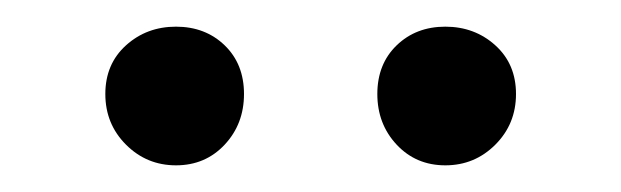

<svg xmlns="http://www.w3.org/2000/svg" viewBox="-20 -797 466 144"><path d="M351.5 -763Q367 -749 367 -726.5Q367 -704 351.5 -688.5Q336 -673 314 -673Q292 -673 277.5 -688.5Q263 -704 263 -726.5Q263 -749 277.5 -763Q292 -777 314 -777Q336 -777 351.5 -763ZM148.5 -763Q163 -749 163 -726.5Q163 -704 148.5 -688.5Q134 -673 112 -673Q90 -673 74.5 -688.5Q59 -704 59 -726.5Q59 -749 74.5 -763Q90 -777 112 -777Q134 -777 148.5 -763Z"/></svg>

Font: Hind Siliguri Fixed
Style: Regular
Weight: 400
Designer: Jyotish Sonowal
Foundry: Indian Type Foundry
Version: Version 1.001;October 28, 2021;FontCreator 12.0.0.2565 64-bi